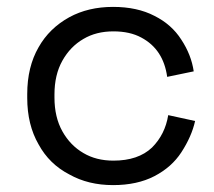

<svg xmlns="http://www.w3.org/2000/svg" viewBox="-20 -523 622 557"><path d="M506 -81Q478 -38 428 -12Q378 14 308 14Q236 14 181 -17Q123 -47 92 -104Q59 -161 59 -239V-250Q59 -329 92 -386Q123 -441 181 -473Q236 -503 308 -503Q378 -503 428 -477Q478 -452 506 -408Q535 -364 542 -316L465 -300Q454 -380 390 -414Q357 -432 309 -432Q259 -432 222 -410Q184 -388 161 -347Q138 -306 138 -249V-240Q138 -183 161 -142Q184 -101 222 -79Q259 -57 309 -57Q381 -57 421 -95Q459 -133 468 -189L546 -172Q536 -127 506 -81Z"/></svg>

Font: Rilu
Style: Regular
Weight: 500
Designer: Alí Sinisterra
Foundry: Alí Sinisterra
Version: 0.1